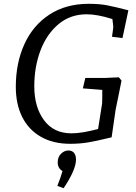

<svg xmlns="http://www.w3.org/2000/svg" viewBox="-20 -740 715 1008"><path d="M63 -284Q63 -409 108 -508Q153 -607 239.5 -663.5Q326 -720 446 -720Q502 -720 543 -712Q584 -704 654 -686L623 -540L568 -547L574 -590Q576 -601 570 -640Q491 -665 435 -665Q349 -665 287 -613Q225 -561 192.5 -475Q160 -389 160 -287Q160 -178 211 -109Q262 -40 355 -40Q411 -40 495 -63L516 -196Q517 -203 517 -268L415 -276L428 -331H536L578 -333L604 -334L618 -317L605 -252L587 -164L566 -19L544 -14Q487 0 443 7.5Q399 15 349 15Q258 15 193.5 -22.5Q129 -60 96 -127Q63 -194 63 -284ZM281 236Q302 183 308 158Q283 143 283 113Q283 84 300.5 67Q318 50 339 50Q358 50 368.5 62.5Q379 75 379 98Q379 151 314 248Z"/></svg>

Font: Andada Pro
Style: Italic
Weight: 400
Italic angle: -7°
Designer: Carolina Giovagnoli
Foundry: Huerta Tipografica
Version: Version 3.005; ttfautohint (v1.8.4)